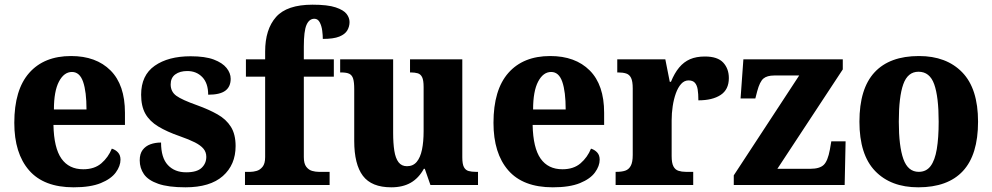

<svg xmlns="http://www.w3.org/2000/svg" viewBox="-20 -789 4233 819"><path d="M294 10Q167 10 104 -62.5Q41 -135 41 -265Q41 -406 104.5 -478Q168 -550 283 -550Q390 -550 451.5 -488.5Q513 -427 513 -308V-256H208Q210 -158 242 -112.5Q274 -67 335 -67Q383 -67 412.5 -92.5Q442 -118 457 -155Q473 -150 483.5 -138.5Q494 -127 494 -108Q494 -81 474 -53.5Q454 -26 410 -8Q366 10 294 10ZM349 -322Q349 -398 334.5 -440Q320 -482 287 -482Q253 -482 231.5 -441Q210 -400 210 -322Z M771 10Q698 10 655 -5Q612 -20 594 -46Q576 -72 576 -105Q576 -133 588.5 -149.5Q601 -166 621.5 -173.5Q642 -181 667 -181Q667 -116 696 -85Q725 -54 774 -54Q820 -54 840 -73Q860 -92 860 -120Q860 -140 848 -154.5Q836 -169 811.5 -181.5Q787 -194 747 -208Q692 -227 655 -249.5Q618 -272 600 -304Q582 -336 582 -385Q582 -468 640 -508.5Q698 -549 793 -549Q855 -549 892 -535Q929 -521 946.5 -499Q964 -477 964 -453Q964 -419 941 -402Q918 -385 868 -385Q868 -434 843 -460Q818 -486 779 -486Q747 -486 727.5 -471.5Q708 -457 708 -429Q708 -398 732 -380.5Q756 -363 821 -340Q871 -322 908 -301Q945 -280 965 -248Q985 -216 985 -166Q985 -86 930.5 -38Q876 10 771 10Z M1025 0V-56H1049Q1060 -56 1074.5 -60Q1089 -64 1100 -77.5Q1111 -91 1111 -119V-462H1029V-536H1111V-569Q1111 -664 1157.5 -716.5Q1204 -769 1313 -769Q1378 -769 1412 -757.5Q1446 -746 1458.5 -729.5Q1471 -713 1471 -695Q1471 -676 1461.5 -659.5Q1452 -643 1427.5 -633Q1403 -623 1357 -623Q1357 -638 1354.5 -658Q1352 -678 1344 -693.5Q1336 -709 1321 -709Q1299 -709 1287.5 -683Q1276 -657 1276 -590V-536H1404V-462H1276V-119Q1276 -91 1286.5 -77.5Q1297 -64 1311.5 -60Q1326 -56 1339 -56H1386V0Z M1649 10Q1565 10 1528 -39Q1491 -88 1491 -188V-409Q1491 -438 1486.5 -453Q1482 -468 1470.5 -474Q1459 -480 1435 -480H1431V-536H1657V-222Q1657 -178 1662 -146Q1667 -114 1680 -97Q1693 -80 1716 -80Q1742 -80 1757.5 -98.5Q1773 -117 1780 -150.5Q1787 -184 1787 -230V-418Q1787 -447 1780.5 -460Q1774 -473 1761.5 -476.5Q1749 -480 1732 -480H1729V-536H1952V-118Q1952 -89 1959 -76Q1966 -63 1979 -59.5Q1992 -56 2009 -56H2019V0H1816L1792 -69H1788Q1766 -29 1732 -9.5Q1698 10 1649 10Z M2338 10Q2211 10 2148 -62.5Q2085 -135 2085 -265Q2085 -406 2148.5 -478Q2212 -550 2327 -550Q2434 -550 2495.5 -488.5Q2557 -427 2557 -308V-256H2252Q2254 -158 2286 -112.5Q2318 -67 2379 -67Q2427 -67 2456.5 -92.5Q2486 -118 2501 -155Q2517 -150 2527.5 -138.5Q2538 -127 2538 -108Q2538 -81 2518 -53.5Q2498 -26 2454 -8Q2410 10 2338 10ZM2393 -322Q2393 -398 2378.5 -440Q2364 -482 2331 -482Q2297 -482 2275.5 -441Q2254 -400 2254 -322Z M2606 0V-56H2610Q2632 -56 2647 -61Q2662 -66 2670.5 -81.5Q2679 -97 2679 -128V-412Q2679 -442 2672 -456.5Q2665 -471 2651 -475.5Q2637 -480 2617 -480H2613V-536H2818L2837 -440H2842Q2857 -477 2877 -501Q2897 -525 2923.5 -536.5Q2950 -548 2987 -548Q3041 -548 3065 -522Q3089 -496 3089 -456Q3089 -407 3054 -384Q3019 -361 2959 -361Q2959 -389 2956 -407.5Q2953 -426 2944 -436Q2935 -446 2917 -446Q2899 -446 2885.5 -431Q2872 -416 2863 -391Q2854 -366 2849.5 -336Q2845 -306 2845 -276V-123Q2845 -94 2852.5 -79.5Q2860 -65 2874 -60.5Q2888 -56 2905 -56H2937V0Z M3110 0V-41L3389 -467H3283Q3252 -467 3236.5 -454Q3221 -441 3210 -400L3202 -369H3139L3151 -536H3575V-493L3296 -69H3437Q3476 -69 3493.5 -85.5Q3511 -102 3520 -151L3526 -186H3587L3583 0Z M3897 10Q3780 10 3713 -59.5Q3646 -129 3646 -270Q3646 -411 3710.5 -480.5Q3775 -550 3900 -550Q4017 -550 4084.5 -480.5Q4152 -411 4152 -270Q4152 -129 4087.5 -59.5Q4023 10 3897 10ZM3899 -56Q3931 -56 3949.5 -80.5Q3968 -105 3976 -153Q3984 -201 3984 -270Q3984 -376 3965 -429.5Q3946 -483 3898 -483Q3852 -483 3833 -429.5Q3814 -376 3814 -270Q3814 -165 3833.5 -110.5Q3853 -56 3899 -56Z"/></svg>

Font: Noto Serif Khmer SemiCondensed ExtraBold
Style: Regular
Weight: 800
Width: 4
Designer: Danh Hong and the Monotype Design Team
Foundry: Monotype Imaging Inc.
Version: Version 2.004